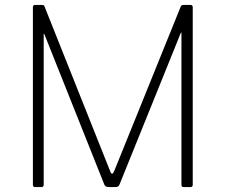

<svg xmlns="http://www.w3.org/2000/svg" viewBox="-20 -762 919 782"><path d="M123 0Q114 0 114 -10V-732Q114 -742 123 -742H149Q155 -742 158 -740.5Q161 -739 162 -734L429 -64Q433 -54 437 -54.5Q441 -55 445 -65L716 -735Q719 -742 727 -742H756Q765 -742 765 -732V-10Q765 0 756 0H729Q724 0 721.5 -2Q719 -4 719 -9V-627Q719 -631 718 -630Q717 -629 716 -627L467 -11Q463 0 451 0H424Q409 0 405 -10L161 -622Q160 -624 159 -624.5Q158 -625 158 -622V-9Q158 -5 155.5 -2.5Q153 0 148 0H123Z"/></svg>

Font: Libre Franklin Thin Thin
Style: Regular
Weight: 250
Version: Version 3.000